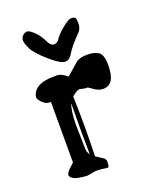

<svg xmlns="http://www.w3.org/2000/svg" viewBox="-120 -692 610 756"><g transform="rotate(-20 185.5 -313.5)"><path d="M186.3 -457.5C199.1 -457.5 209.7 -465.1 218 -480.2C226.3 -495.4 245.6 -518.4 275.9 -549.3L276.4 -549.8C283.2 -558.9 286.6 -569.5 286.6 -581.5C286.6 -593.6 285.5 -601.4 283.2 -605C280.9 -608.6 275.5 -610.4 266.8 -610.4C258.2 -610.4 245 -602.9 227.3 -588.1C209.6 -573.3 197.7 -561 191.7 -551.3C185.6 -541.5 177.9 -536.6 168.5 -536.6C159 -536.6 150.6 -544.6 143.3 -560.5C136 -576.5 126.1 -590.5 113.8 -602.5C101.4 -614.6 91.9 -620.6 85.2 -620.6C78.5 -620.6 72.3 -617.9 66.7 -612.5C61 -607.2 58.1 -600.5 58.1 -592.5C58.1 -584.6 61.9 -572.7 69.6 -556.9C77.2 -541.1 95.4 -520.6 124 -495.4C152.7 -470.1 173.4 -457.5 186.3 -457.5ZM140.6 -213.4C141.6 -251.1 145.5 -278.6 152.3 -295.9C151.7 -260.4 151.4 -224.8 151.4 -189C151.4 -153.2 151.7 -117.4 152.3 -81.5C147.5 -88.7 144.4 -95.7 143.1 -102.5ZM223.6 -332H232.4C235 -332 242.2 -327.6 253.9 -318.8C265.6 -310.1 278 -305.7 291 -305.7C324.2 -305.7 340.8 -332.7 340.8 -386.7C340.8 -416 335.1 -434.6 323.7 -442.4C312.3 -450.2 297 -454.1 277.6 -454.1C258.2 -454.1 243.2 -450.8 232.4 -444.3H231.9L179.2 -397.9L166.5 -407.2C156.1 -414.4 146.5 -418 137.7 -418H124C76.5 -418 46.7 -405.4 34.7 -380.4C31.7 -373.9 30.3 -368.3 30.3 -363.8C30.3 -359.2 34.7 -352.1 43.7 -342.5C52.7 -332.9 62.2 -328.1 72.3 -328.1H79.1V-74.2L61.5 -58.1C50.5 -48 44.9 -39.4 44.9 -32.2V-30.8L45.4 -29.8C50.9 -19.4 62.3 -12.8 79.3 -10C96.4 -7.2 107.8 -5.9 113.5 -5.9C119.2 -5.9 127.9 -7.3 139.6 -10.3C144.2 -11.6 150.1 -12.2 157.2 -12.2C168.3 -12.2 182.5 -10.7 199.7 -7.8H200.7C205.2 -7.8 207.5 -15.5 207.5 -30.8L207 -37.1C206.7 -38.1 206.1 -39.2 205.3 -40.5C204.5 -41.8 203.7 -43.1 202.9 -44.2C202.1 -45.3 196.9 -49 187.5 -55.2C178.1 -61.4 171.9 -65.4 168.9 -67.4C170.2 -109 170.9 -150.7 170.9 -192.4C170.9 -234 170.2 -276 168.9 -318.4C184.6 -330.7 195.3 -336.9 201.2 -336.9Z"/></g></svg>

Font: Drukaatie burti
Style: Regular
Weight: 400
Version: Version 0.14.4